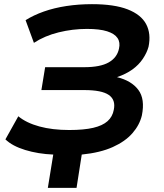

<svg xmlns="http://www.w3.org/2000/svg" viewBox="-20 -735 789 923"><path d="M210 168 236 8Q163 5 101 -14Q39 -33 6 -65L68 -176Q107 -144 169.5 -127Q232 -110 313 -110Q383 -110 428 -120.5Q473 -131 497 -152.5Q521 -174 527 -207Q537 -255 503 -278.5Q469 -302 385 -302H179L197 -412H385Q462 -412 502.5 -435Q543 -458 552 -501Q559 -531 545 -552Q531 -573 495 -584.5Q459 -596 398 -596Q329 -596 262 -579.5Q195 -563 143 -529L103 -638Q141 -662 190.5 -679.5Q240 -697 299 -706Q358 -715 422 -715Q529 -715 593.5 -690Q658 -665 682.5 -619Q707 -573 694 -510Q686 -481 666.5 -452Q647 -423 616.5 -401Q586 -379 542 -364H543Q612 -347 645 -303Q678 -259 662 -180Q651 -134 616.5 -94.5Q582 -55 522 -28Q462 -1 373 8L348 168Z"/></svg>

Font: Nunito Sans 7pt SemiExpanded
Style: Bold Italic
Weight: 700
Width: 6
Italic angle: -9°
Designer: Vernon Adams
Foundry: Vernon Adams
Version: Version 3.101;gftools[0.9.27]